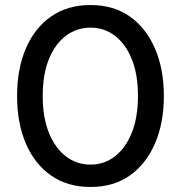

<svg xmlns="http://www.w3.org/2000/svg" viewBox="-20 -732 719 764"><path d="M340 12Q249 12 183.5 -33.5Q118 -79 83 -160.5Q48 -242 48 -350Q48 -458 83 -539.5Q118 -621 183.5 -666.5Q249 -712 340 -712Q432 -712 496.5 -666.5Q561 -621 596.5 -539.5Q632 -458 632 -350Q632 -242 596.5 -160.5Q561 -79 496.5 -33.5Q432 12 340 12ZM340 -77Q395 -77 437.5 -110Q480 -143 504.5 -204Q529 -265 529 -350Q529 -436 504.5 -496.5Q480 -557 437.5 -589.5Q395 -622 340 -622Q285 -622 242 -589.5Q199 -557 174.5 -496.5Q150 -436 150 -350Q150 -265 174.5 -204Q199 -143 242 -110Q285 -77 340 -77Z"/></svg>

Font: DM Sans 12pt Medium
Style: Regular
Weight: 500
Version: Version 4.004;gftools[0.9.30]